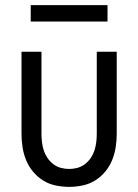

<svg xmlns="http://www.w3.org/2000/svg" viewBox="-20 -722 540 750"><path d="M250 8Q224 8 197.5 2.5Q171 -3 148.5 -17Q126 -31 109 -51.5Q92 -72 82 -96.5Q72 -121 68 -147.5Q64 -174 64 -200V-520H142V-200Q142 -183 144 -166.5Q146 -150 151 -134.5Q156 -119 165.5 -105Q175 -91 188 -81Q201 -71 217 -66.5Q233 -62 250 -62Q267 -62 283 -66.5Q299 -71 312 -81Q325 -91 334.5 -105Q344 -119 349 -134.5Q354 -150 356 -166.5Q358 -183 358 -200V-520H436V-200Q436 -174 432 -147.5Q428 -121 418 -96.5Q408 -72 391 -51.5Q374 -31 351.5 -17Q329 -3 302.5 2.5Q276 8 250 8ZM400 -638H100V-702H400Z"/></svg>

Font: HulyMono
Style: Regular
Weight: 400
Monospace: yes
Designer: Belleve Invis
Foundry: Belleve Invis
Version: Version 33.2.5; ttfautohint (v1.8.4)